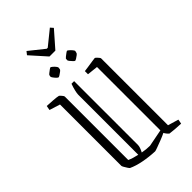

<svg xmlns="http://www.w3.org/2000/svg" viewBox="-273 -991 1086 1086"><g transform="rotate(-45 270.0 -448.0)"><path d="M92 -558 28 -578 33 -605Q56 -604 83 -602Q110 -600 122 -597Q125 -596 134 -585.5Q143 -575 143 -571V-63Q170 -51 204 -44V-525Q204 -534 208.5 -553.5Q213 -573 221 -595H242V-84Q242 -67 227 -39Q259 -33 287 -33L390 -53V-560L325 -567V-592Q334 -593 354.5 -596Q375 -599 394 -602Q413 -605 417 -605Q420 -605 430.5 -593.5Q441 -582 441 -579V-43L505 -24L500 3Q476 2 450.5 0Q425 -2 413 -4Q411 -5 403 -14.5Q395 -24 392 -31Q374 -22 350.5 -13Q327 -4 308 3Q289 10 285 10Q238 8 194 -0.5Q150 -9 118 -24Q116 -25 109.5 -34.5Q103 -44 97.5 -54Q92 -64 92 -67ZM242 -792 157 -887 172 -906 262 -834H270L359 -906L374 -889L289 -792ZM299 -718Q300 -720 308 -726.5Q316 -733 324.5 -739Q333 -745 335 -745Q338 -745 346 -738Q354 -731 361 -722.5Q368 -714 367 -710L364 -698Q364 -695 356 -688.5Q348 -682 339.5 -677Q331 -672 328 -672Q325 -672 317.5 -679.5Q310 -687 303.5 -695.5Q297 -704 298 -707ZM167 -718Q167 -720 175 -726.5Q183 -733 191.5 -739Q200 -745 202 -745Q205 -745 213.5 -738Q222 -731 228.5 -722.5Q235 -714 234 -710L232 -698Q231 -695 223 -688.5Q215 -682 206.5 -677Q198 -672 196 -672Q192 -672 184.5 -679.5Q177 -687 171 -695.5Q165 -704 165 -707Z"/></g></svg>

Font: Grenze Gotisch ExtraLight
Style: Regular
Weight: 200
Designer: Renata Polastri
Foundry: Omnibus-Type
Version: Version 1.001